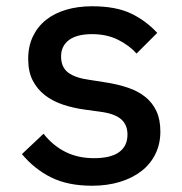

<svg xmlns="http://www.w3.org/2000/svg" viewBox="-20 -581 582 613"><path d="M274 12Q197 12 143.5 -14.5Q90 -41 50 -89L119 -154Q149 -116 189 -96Q229 -76 280 -76Q334 -76 360.5 -95.5Q387 -115 387 -151Q387 -183 366.5 -200.5Q346 -218 302 -224L251 -231Q214 -236 181 -247Q148 -258 123.5 -277Q99 -296 84.5 -324Q70 -352 70 -393Q70 -433 85 -464.5Q100 -496 127 -517.5Q154 -539 191.5 -550Q229 -561 274 -561Q349 -561 397 -538.5Q445 -516 482 -476L416 -410Q393 -436 357 -454Q321 -472 274 -472Q225 -472 200 -453Q175 -434 175 -401Q175 -366 198 -349Q221 -332 266 -326L317 -318Q356 -312 388.5 -301Q421 -290 444 -271.5Q467 -253 479.5 -226Q492 -199 492 -161Q492 -122 476.5 -90Q461 -58 432.5 -35.5Q404 -13 363.5 -0.5Q323 12 274 12Z"/></svg>

Font: IBM-Poppins
Style: Poppins-Medium
Weight: 500
Designer: Mike Abbink, Paul van der Laan, Pieter van Rosmalen, Ben Mitchell, Mark Frömberg
Foundry: Bold Monday
Version: Version 1.1